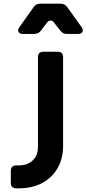

<svg xmlns="http://www.w3.org/2000/svg" viewBox="-20 -1027 471 1047"><path d="M69 0Q39 0 39 -30V-95Q39 -125 69 -125H82Q130 -125 158.5 -152.5Q187 -180 187 -226V-715Q187 -745 217 -745H294Q324 -745 324 -715V-231Q324 -162 294 -110Q264 -58 210 -29Q156 0 82 0ZM105 -842Q87 -842 81 -853Q75 -864 86 -879L164 -989Q177 -1007 201 -1007H310Q333 -1007 346 -989L425 -879Q435 -864 429.5 -853Q424 -842 406 -842H344Q321 -842 308 -861L276 -902Q267 -915 255.5 -915Q244 -915 235 -902L204 -861Q190 -842 167 -842Z"/></svg>

Font: Pitagon Sans Text
Style: Bold
Weight: 700
Designer: Travis Tran
Foundry: Pitagon
Version: Version 1.001; ttfautohint (v1.8.4.7-5d5b);gftools[0.9.26]